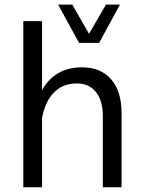

<svg xmlns="http://www.w3.org/2000/svg" viewBox="-20 -796 611 816"><path d="M227.1 -776.4H287.1L358.4 -652.3L430.2 -776.4H489.7L401.4 -613.8H315.9ZM158.7 0H79.1V-706.1H158.7V-412.6Q212.9 -509.8 328.6 -509.8Q408.7 -509.8 452.6 -458.5Q496.6 -407.2 496.6 -316.9V0H417V-304.2Q417 -367.7 387.9 -404.5Q358.9 -441.4 306.2 -441.4Q247.6 -441.4 209.7 -403.3Q171.9 -365.2 158.7 -294.4Z"/></svg>

Font: Estedad-FD Regular
Style: FD-Regular
Weight: 400
Designer: Amin Abedi
Version: Version 7.3